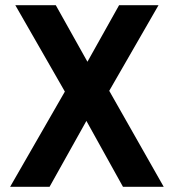

<svg xmlns="http://www.w3.org/2000/svg" viewBox="-20 -720 670 740"><path d="M230 -367 39 -700H195L317 -482L439 -700H591L401 -370L611 0H454L313 -254L171 0H19Z"/></svg>

Font: Golos UI VF
Style: Regular
Weight: 400
Designer: A.Korolkova, Vitaly Kuzmin
Foundry: ParaType Ltd
Version: Version 2.000